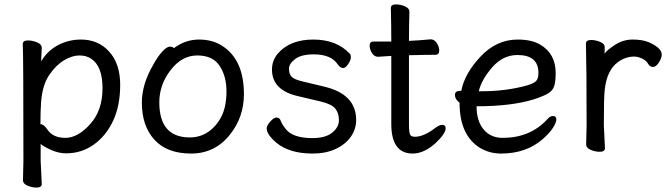

<svg xmlns="http://www.w3.org/2000/svg" viewBox="-20 -671 3017 869"><path d="M444 -272Q444 -371 393 -405Q371 -420 339 -420Q307 -420 270.5 -398.5Q234 -377 203 -332Q172 -287 166 -209Q163 -167 163 -111L162 -110Q162 -109 164 -109Q178 -109 195 -84Q220 -47 276 -47Q332 -47 388 -109Q444 -171 444 -272ZM145 178Q126 178 105 169.5Q84 161 84 144L86 55Q86 -421 83 -472Q83 -488 107 -488Q126 -488 147.5 -479.5Q169 -471 169 -454L166 -393Q195 -442 243 -467Q291 -492 347 -492Q425 -492 474.5 -437Q524 -382 524 -287Q524 -193 492 -124.5Q460 -56 404.5 -16.5Q349 23 279 23Q243 23 206.5 5.5Q170 -12 164 -20V56L169 162Q169 178 145 178Z M839 -49Q886 -49 923 -74.5Q960 -100 982.5 -144.5Q1005 -189 1005 -258Q1005 -326 974 -373Q943 -420 873 -420Q803 -420 752 -353.5Q701 -287 701 -208Q701 -49 839 -49ZM845 24Q736 24 679 -38.5Q622 -101 622 -207Q622 -289 673 -377Q693 -414 714 -437Q735 -460 749 -460Q762 -460 767 -453Q819 -492 881 -492Q943 -492 988 -462Q1084 -399 1084 -245Q1084 -141 1021 -62Q953 24 845 24Z M1395 24Q1291 24 1232 -24Q1187 -62 1187 -90Q1187 -102 1203 -120.5Q1219 -139 1231 -139Q1244 -139 1249 -128Q1256 -109 1271 -90Q1302 -46 1394 -46Q1453 -46 1483.5 -70.5Q1514 -95 1514 -127Q1514 -159 1497.5 -179.5Q1481 -200 1429.5 -212Q1378 -224 1328 -236Q1211 -263 1211 -356Q1211 -397 1237 -428Q1292 -492 1398 -492Q1504 -492 1564 -427Q1568 -423 1568 -411Q1568 -399 1556 -381Q1544 -363 1533 -363Q1521 -363 1509 -379Q1479 -425 1400 -425Q1344 -425 1316 -404Q1288 -383 1288 -360Q1288 -336 1300 -323.5Q1312 -311 1351 -302L1447 -279Q1592 -245 1592 -128Q1592 -86 1567.5 -51.5Q1543 -17 1498.5 3.5Q1454 24 1395 24Z M1848 24Q1751 24 1751 -110V-418L1691 -414Q1674 -414 1663.5 -431Q1653 -448 1653 -464Q1653 -483 1670 -483H1751Q1751 -556 1749 -635Q1749 -651 1773 -651Q1792 -651 1812.5 -642.5Q1833 -634 1833 -617Q1831 -552 1831 -486Q1877 -488 1929 -493Q1946 -493 1957 -476Q1968 -459 1968 -443Q1968 -423 1951 -423Q1903 -423 1831 -421V-108Q1831 -70 1836.5 -61Q1842 -52 1858 -52Q1898 -52 1950 -92Q1969 -106 1981 -106Q1997 -106 1997 -90Q1997 -66 1950 -22Q1898 24 1848 24Z M2159 -258Q2270 -258 2364 -284Q2398 -294 2407.5 -305.5Q2417 -317 2417 -341Q2417 -422 2322 -422Q2256 -422 2207.5 -366Q2159 -310 2147 -258ZM2248 24Q2195 24 2152 -2Q2060 -59 2060 -206Q2039 -222 2039 -241Q2039 -260 2064 -260H2068Q2082 -337 2154.5 -414.5Q2227 -492 2323 -492Q2387 -492 2425 -469Q2495 -428 2495 -340Q2495 -305 2489 -283.5Q2483 -262 2462 -249Q2441 -236 2395 -221Q2294 -190 2137 -190Q2137 -123 2169 -85Q2201 -47 2255 -47Q2378 -47 2455 -129Q2469 -146 2482 -146Q2498 -146 2498 -130Q2498 -117 2483 -93Q2468 -69 2437 -42Q2362 24 2248 24Z M2694 16Q2675 16 2654 7.5Q2633 -1 2633 -18L2635 -106Q2635 -367 2632 -474Q2632 -490 2656 -490Q2675 -490 2696 -481.5Q2717 -473 2717 -458Q2717 -436 2716 -428Q2727 -444 2762 -467Q2800 -492 2843 -492Q2885 -492 2912 -481.5Q2939 -471 2957 -456Q2975 -441 2975 -424Q2975 -408 2962 -388Q2949 -368 2936 -368Q2922 -368 2914 -381Q2905 -398 2885 -406.5Q2865 -415 2851 -415Q2811 -415 2777 -390Q2727 -354 2717 -265Q2713 -230 2713 -106L2718 0Q2718 16 2694 16Z"/></svg>

Font: LXGW WenKai Lite Medium
Style: Regular
Weight: 500
Designer: LXGW / Fontworks Inc.
Foundry: LXGW / Fontworks Inc.
Version: Version 1.511; March 25, 2025